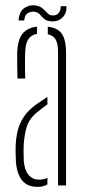

<svg xmlns="http://www.w3.org/2000/svg" viewBox="-20 -706 328 731"><path d="M40.5 -93.5Q40 -108 39.5 -121Q39 -134 39.5 -148Q40.5 -180.5 47.5 -208.8Q54.5 -237 70.8 -261.5Q87 -286 117.5 -308Q127.5 -315 138.2 -322.2Q149 -329.5 160.5 -337V-308.5Q151.5 -302.5 141.8 -295Q132 -287.5 120.5 -278Q90 -253 80.8 -219.8Q71.5 -186.5 70 -148Q69.5 -140 69.8 -125Q70 -110 70.5 -94.5Q73 -59.5 88.2 -40.8Q103.5 -22 128 -22Q147 -22 160.5 -29V-4Q145.5 5.5 123 5.5Q82.5 5.5 62.8 -21Q43 -47.5 40.5 -93.5ZM46.5 -407Q46 -432 45.5 -459.2Q45 -486.5 45.5 -507.5Q47.5 -554 65.2 -577Q83 -600 121 -604.5V-577Q100 -573.5 88.8 -558.2Q77.5 -543 76 -509Q75.5 -495.5 75.2 -478.2Q75 -461 75.2 -442.5Q75.5 -424 76 -407ZM201 0V-508.5Q201 -539 192.2 -555Q183.5 -571 162 -575.5V-604.5Q201 -600 216.2 -576.2Q231.5 -552.5 231.5 -505.5V0ZM211 -682.5H233Q234.5 -655 217 -638.5Q199.5 -622 173 -625Q156.5 -626.5 148 -634.2Q139.5 -642 132.5 -650Q125.5 -658 113.5 -661Q102 -663.5 88.2 -657.2Q74.5 -651 72 -628H50.5Q53.5 -664.5 75 -677Q96.5 -689.5 119.5 -684.5Q131.5 -682 139.2 -676.2Q147 -670.5 152.5 -664.2Q158 -658 163.5 -653.2Q169 -648.5 177 -647.5Q194 -645.5 203 -656.2Q212 -667 211 -682.5Z"/></svg>

Font: Big Shoulders Stencil Display ExtraLight
Style: Regular
Weight: 250
Designer: Patric King
Foundry: XO Type Co
Version: Version 2.001